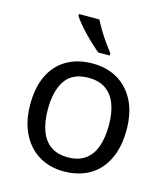

<svg xmlns="http://www.w3.org/2000/svg" viewBox="-115 -856 834 955"><g transform="rotate(15 302.5 -378.0)"><path d="M551 -269Q551 -202 533.5 -150.5Q516 -99 483.5 -63Q451 -27 404.5 -8.5Q358 10 301 10Q248 10 203 -8.5Q158 -27 125 -63Q92 -99 73.5 -150.5Q55 -202 55 -269Q55 -358 85 -419.5Q115 -481 171 -513.5Q227 -546 304 -546Q377 -546 432.5 -513.5Q488 -481 519.5 -419.5Q551 -358 551 -269ZM146 -269Q146 -206 162.5 -159.5Q179 -113 214 -88Q249 -63 303 -63Q357 -63 392 -88Q427 -113 443.5 -159.5Q460 -206 460 -269Q460 -333 443 -378Q426 -423 391.5 -447.5Q357 -472 302 -472Q220 -472 183 -418Q146 -364 146 -269ZM278 -766Q289 -744 305.5 -716.5Q322 -689 340.5 -663Q359 -637 374 -618V-606H315Q298 -620 277 -639.5Q256 -659 235.5 -680.5Q215 -702 198.5 -722Q182 -742 173 -756V-766Z"/></g></svg>

Font: Noto Sans Khmer UI
Style: Regular
Weight: 400
Designer: Danh Hong and the Monotype Design Team
Foundry: Monotype Imaging Inc.
Version: Version 2.002